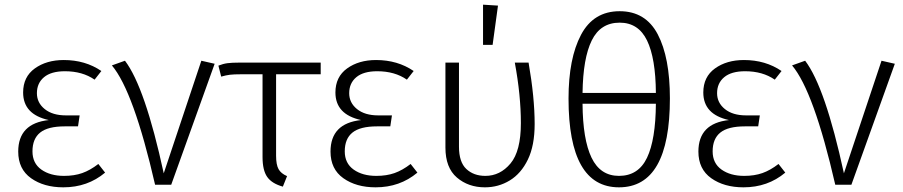

<svg xmlns="http://www.w3.org/2000/svg" viewBox="-20 -791 3867 822"><path d="M251 11Q168 11 113 -28Q58 -67 58 -142Q58 -263 189 -277Q79 -301 79 -395Q79 -462 129 -498Q179 -534 253 -534Q345 -534 414 -487L385 -450Q333 -486 258 -486Q199 -486 168.5 -460.5Q138 -435 138 -392Q138 -351 171.5 -324Q205 -297 262 -297H321L314 -250H257Q185 -250 152 -223.5Q119 -197 119 -143Q119 -92 157 -65Q195 -38 254 -38Q298 -38 332 -50Q366 -62 401 -89L430 -52Q355 11 251 11Z M713 0H644Q552 -401 459 -511L515 -531Q601 -418 681 -49L842 -531L899 -518Z M1191 8Q1144 -5 1124 -33.5Q1104 -62 1104 -119V-473H1012Q981 -473 964.5 -471Q948 -469 927 -463L915 -510Q935 -518 954 -520.5Q973 -523 1006 -523H1353V-473H1162V-124Q1162 -86 1172.5 -67Q1183 -48 1209 -37Z M1588 11Q1505 11 1450 -28Q1395 -67 1395 -142Q1395 -263 1526 -277Q1416 -301 1416 -395Q1416 -462 1466 -498Q1516 -534 1590 -534Q1682 -534 1751 -487L1722 -450Q1670 -486 1595 -486Q1536 -486 1505.5 -460.5Q1475 -435 1475 -392Q1475 -351 1508.5 -324Q1542 -297 1599 -297H1658L1651 -250H1594Q1522 -250 1489 -223.5Q1456 -197 1456 -143Q1456 -92 1494 -65Q1532 -38 1591 -38Q1635 -38 1669 -50Q1703 -62 1738 -89L1767 -52Q1692 11 1588 11Z M2056 11Q1985 11 1936 -31Q1887 -73 1887 -159V-523H1945V-163Q1945 -97 1976.5 -67.5Q2008 -38 2058 -38Q2121 -38 2165.5 -91Q2210 -144 2210 -264Q2210 -383 2184 -523H2243Q2269 -373 2269 -260Q2269 -168 2240 -108Q2211 -48 2162.5 -18.5Q2114 11 2056 11ZM2089 -599H2048V-771L2112 -767Z M2630 11Q2414 11 2414 -369Q2414 -541 2467.5 -642Q2521 -743 2633 -743Q2744 -743 2796 -644Q2848 -545 2848 -370Q2848 11 2630 11ZM2788 -393Q2787 -542 2750 -618Q2713 -694 2633 -694Q2551 -694 2513.5 -618Q2476 -542 2474 -393ZM2630 -38Q2713 -38 2750 -115.5Q2787 -193 2788 -347H2474Q2475 -194 2512.5 -116Q2550 -38 2630 -38Z M3163 11Q3080 11 3025 -28Q2970 -67 2970 -142Q2970 -263 3101 -277Q2991 -301 2991 -395Q2991 -462 3041 -498Q3091 -534 3165 -534Q3257 -534 3326 -487L3297 -450Q3245 -486 3170 -486Q3111 -486 3080.5 -460.5Q3050 -435 3050 -392Q3050 -351 3083.5 -324Q3117 -297 3174 -297H3233L3226 -250H3169Q3097 -250 3064 -223.5Q3031 -197 3031 -143Q3031 -92 3069 -65Q3107 -38 3166 -38Q3210 -38 3244 -50Q3278 -62 3313 -89L3342 -52Q3267 11 3163 11Z M3625 0H3556Q3464 -401 3371 -511L3427 -531Q3513 -418 3593 -49L3754 -531L3811 -518Z"/></svg>

Font: Trujillo Light
Style: Regular
Weight: 300
Designer: Fira Sans original fonts by bBox Type GmbH, Carrois Corporate GbR, & Edenspiekermann AG / Changes by Cristiano Sobral
Foundry: Fira Sans original fonts by bBox Type GmbH, Carrois Corporate GbR, & Edenspiekermann AG / Changes by Cristiano Sobral
Version: Version 4.301;July 28, 2020;FontCreator 13.0.0.2655 64-bit